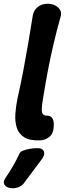

<svg xmlns="http://www.w3.org/2000/svg" viewBox="-54 -736 371 1025"><path d="M163 13Q107 16 77 -2Q47 -20 36 -53Q25 -86 28 -128.5Q31 -171 40 -213Q57 -288 70.5 -359.5Q84 -431 96 -501.5Q108 -572 120 -647Q124 -679 146 -697.5Q168 -716 201 -716Q223 -716 240.5 -707Q258 -698 267 -682.5Q276 -667 269 -645Q248 -570 231.5 -499.5Q215 -429 201.5 -358Q188 -287 176 -212Q169 -173 169 -153Q169 -133 175.5 -126Q182 -119 192 -119Q218 -120 227.5 -101Q237 -82 231 -45Q227 -18 206.5 -3Q186 12 163 13ZM72 244Q64 255 47.5 262Q31 269 14 269H10Q-3 269 -15.5 263Q-28 257 -32.5 245Q-37 233 -26 216Q0 177 16 149.5Q32 122 50 84Q54 74 69.5 68Q85 62 105 58.5Q125 55 142 55H149Q165 55 173.5 63Q182 71 182 83Q182 95 172 110Q143 148 122 177Q101 206 72 244Z"/></svg>

Font: Winky Sans SemiBold
Style: Italic
Weight: 600
Italic angle: -8.97852°
Designer: Simon Atzbach
Foundry: typofactur
Version: Version 1.205